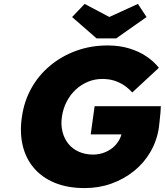

<svg xmlns="http://www.w3.org/2000/svg" viewBox="-20 -950 841 980"><path d="M412 10Q325 10 259.5 -17Q194 -44 152.5 -93Q111 -142 95.5 -209Q80 -276 92 -354Q103 -433 140 -499.5Q177 -566 236 -615Q295 -664 369.5 -691Q444 -718 530 -718Q589 -718 639 -703Q689 -688 727.5 -662Q766 -636 791 -604L655 -478Q636 -499 614 -514Q592 -529 564.5 -538Q537 -547 502 -547Q463 -547 428.5 -532.5Q394 -518 366.5 -492.5Q339 -467 320.5 -431.5Q302 -396 296 -354Q290 -313 299 -277.5Q308 -242 329 -216Q350 -190 382.5 -175.5Q415 -161 455 -161Q483 -161 508.5 -170Q534 -179 553.5 -194.5Q573 -210 586 -231.5Q599 -253 603 -278L607 -306L627 -264H443L463 -408H801Q801 -397 799 -374.5Q797 -352 794.5 -330Q792 -308 791 -299Q781 -232 748 -175Q715 -118 664 -77Q613 -36 549 -13Q485 10 412 10ZM473 -754 348 -863 412 -930 552 -856H522L684 -930L728 -863L573 -754Z"/></svg>

Font: Lexend ExtBd
Style: Italic
Weight: 800
Italic angle: -8.13011°
Designer: Bonnie Shaver-Troup, Thomas Jockin
Foundry: Lexend
Version: Version 1.007